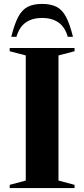

<svg xmlns="http://www.w3.org/2000/svg" viewBox="-20 -960 430 980"><path d="M360.5 -16.5V0H29.5V-16.5L111.5 -38.5V-677L29.5 -698.5V-715H360.5V-698.5L278.5 -677V-38.5ZM195 -868.5Q145.5 -868.5 112 -845.5Q78.5 -822.5 64 -772H37.5Q53.5 -837 73 -873.8Q92.5 -910.5 121.5 -925.2Q150.5 -940 195 -940Q239.5 -940 268.5 -925.2Q297.5 -910.5 317 -873.8Q336.5 -837 352.5 -772H326Q311.5 -822.5 278 -845.5Q244.5 -868.5 195 -868.5Z"/></svg>

Font: Newsreader 72pt SemiBold
Style: Regular
Weight: 600
Designer: Hugues Gentile
Foundry: Production Type
Version: Version 1.003; ttfautohint (v1.8.3)